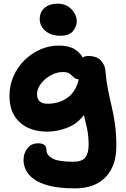

<svg xmlns="http://www.w3.org/2000/svg" viewBox="-20 -773 689 1053"><path d="M392 260Q303 260 247.5 245Q192 230 162 206.5Q132 183 120.5 156.5Q109 130 109 106Q109 67 130.5 40Q152 13 189 13Q214 13 224.5 23Q235 33 235 51Q235 78 267.5 96Q300 114 382 114Q430 114 448 90.5Q466 67 466 22Q466 -27 458 -65Q450 -103 440 -142Q402 -92 346.5 -71.5Q291 -51 241 -51Q144 -51 88 -102.5Q32 -154 32 -247Q32 -305 54 -355Q76 -405 114 -442.5Q152 -480 200.5 -501.5Q249 -523 303 -523Q356 -523 387.5 -504Q419 -485 434 -457Q444 -466 463 -466Q511 -466 533.5 -441Q556 -416 558 -386Q563 -327 572.5 -280Q582 -233 592.5 -189Q603 -145 610.5 -92.5Q618 -40 618 30Q618 137 559 198.5Q500 260 392 260ZM183 -257Q183 -204 241 -204Q304 -204 350 -237Q396 -270 412 -338Q395 -339 385 -349Q375 -359 362.5 -368.5Q350 -378 325 -378Q291 -378 258.5 -360Q226 -342 204.5 -314Q183 -286 183 -257ZM311 -577Q260 -577 229 -603.5Q198 -630 198 -668Q198 -708 225.5 -730.5Q253 -753 296 -753Q329 -753 352.5 -738Q376 -723 388.5 -700.5Q401 -678 401 -657Q401 -628 380.5 -602.5Q360 -577 311 -577Z"/></svg>

Font: Shantell Sans Normal
Style: Bold
Weight: 700
Designer: Stephen Nixon, Anya Danilova, Shantell Martin
Foundry: Arrow Type
Version: Version 1.009;[a7da0bfa3]